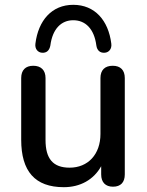

<svg xmlns="http://www.w3.org/2000/svg" viewBox="-20 -768 609 797"><path d="M155 -549C173 -548 185 -558 189 -579C198 -649 235 -684 284 -684C334 -684 371 -649 380 -579C383 -558 396 -548 414 -549C432 -550 445 -565 442 -587C430 -683 374 -748 284 -748C195 -748 139 -683 127 -587C124 -565 137 -550 155 -549ZM245 9C313 9 369 -22 400 -78V-44C400 -11 418 7 449 7C481 7 498 -11 498 -44V-444C498 -477 480 -495 448 -495C415 -495 397 -477 397 -444V-212C397 -127 345 -72 269 -72C200 -72 169 -109 169 -187V-444C169 -477 150 -495 118 -495C86 -495 68 -477 68 -444V-188C68 -57 125 9 245 9Z"/></svg>

Font: Nunito SemiBold
Style: Regular
Weight: 600
Designer: Vernon Adams
Foundry: Vernon Adams
Version: Version 3.602